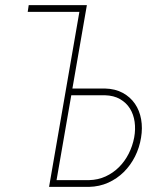

<svg xmlns="http://www.w3.org/2000/svg" viewBox="-20 -731 627 751"><path d="M92.3 -710.9H319.8L263.2 -384.8H390.1Q430.7 -383.8 460.2 -367.7Q489.7 -351.6 507.8 -325.2Q525.9 -298.8 532 -264.4Q538.1 -230 531.7 -192.4Q525.4 -153.3 508.1 -118.9Q490.7 -84.5 464.4 -58.3Q438 -32.2 403.6 -16.6Q369.1 -1 328.1 0H171.9L290.5 -684.6H88.4ZM258.8 -358.4 201.2 -26.4H328.1Q363.8 -27.3 393.3 -41Q422.9 -54.7 445.6 -77.4Q468.3 -100.1 483.4 -129.9Q498.5 -159.7 504.9 -193.4Q510.7 -225.1 506.6 -254.4Q502.4 -283.7 488.3 -306.4Q474.1 -329.1 449.7 -343.3Q425.3 -357.4 390.6 -358.4Z"/></svg>

Font: Roboto Mono Thin
Style: Italic
Weight: 250
Designer: Google
Version: Version 2.000985; 2015; ttfautohint (v1.3)